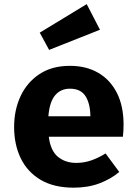

<svg xmlns="http://www.w3.org/2000/svg" viewBox="-20 -876 655 914"><path d="M212.3 -225.1Q220.5 -158.5 255.9 -129.5Q291.3 -100.5 343.1 -100.5Q380.5 -100.5 415.4 -112.8Q450.3 -125.1 482.6 -145.6L547.7 -57.4Q509.2 -24.6 454.6 -3.6Q400 17.4 330.3 17.4Q236.9 17.4 173.8 -19.7Q110.8 -56.9 79 -122.1Q47.2 -187.2 47.2 -271.8Q47.2 -352.3 77.9 -418.2Q108.7 -484.1 167.9 -523.3Q227.2 -562.6 312.8 -562.6Q390.8 -562.6 447.9 -529.2Q505.1 -495.9 536.7 -433.3Q568.2 -370.8 568.2 -283.1Q568.2 -269.2 567.4 -253.3Q566.7 -237.4 565.1 -225.1ZM312.8 -453.8Q269.2 -453.8 242.6 -422.6Q215.9 -391.3 210.3 -322.6H410.3Q409.7 -382.1 387.2 -417.9Q364.6 -453.8 312.8 -453.8ZM392.8 -856.4 455.9 -734.4 213.8 -638.5 169.2 -720.5Z"/></svg>

Font: Fira Code
Style: Bold
Weight: 700
Monospace: yes
Designer: Carrois Corporate, Edenspiekermann AG, Nikita Prokopov
Foundry: Carrois Corporate, Edenspiekermann AG, Nikita Prokopov
Version: Version 6.000; ttfautohint (v1.8.2) -l 8 -r 50 -G 200 -x 14 